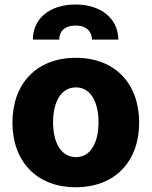

<svg xmlns="http://www.w3.org/2000/svg" viewBox="-20 -804 659 835"><path d="M123.2 -631.7H237.6C237.2 -663 256.7 -692.8 308.6 -692.8C359.7 -692.8 379.6 -663.4 380 -631.7H494.7C494 -721.2 421.5 -784.4 308.6 -784.4C194.2 -784.4 122.5 -721.2 123.2 -631.7ZM309.7 10.3C481.2 10.3 585.2 -103 585.2 -271C585.2 -439.3 481.2 -552.6 309.7 -552.6C138.1 -552.6 34.1 -439.3 34.1 -271C34.1 -103 138.1 10.3 309.7 10.3ZM310.7 -120.7C246.4 -120.7 210.9 -181.8 210.9 -272C210.9 -362.6 246.4 -424 310.7 -424C372.9 -424 408.4 -362.6 408.4 -272C408.4 -181.8 372.9 -120.7 310.7 -120.7Z"/></svg>

Font: TID UI Extra Bold
Style: Regular
Weight: 800
Designer: The TID Project Authors
Foundry: Bakken & Bæck
Version: Version 1.001;hotconv 1.0.109;makeotfexe 2.5.65596